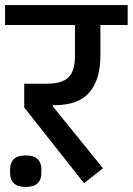

<svg xmlns="http://www.w3.org/2000/svg" viewBox="-40 -718 526 761"><path d="M56 -292V-386H142Q205 -386 231 -411Q257 -436 257 -494V-619H-20V-698H466V-619H358V-498Q358 -403 314.5 -352Q271 -301 175 -301H169V-297L368 -51L293 8ZM62 23Q30 23 15 8.5Q0 -6 0 -32V-47Q0 -73 15 -87.5Q30 -102 62 -102Q94 -102 109 -87.5Q124 -73 124 -47V-32Q124 -6 109 8.5Q94 23 62 23Z"/></svg>

Font: IBM Plex Sans Devanagari Medium
Style: Regular
Weight: 500
Designer: Mike Abbink, Paul van der Laan, Pieter van Rosmalen, Erin McLaughlin
Foundry: Bold Monday
Version: Version 1.1